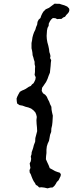

<svg xmlns="http://www.w3.org/2000/svg" viewBox="-20 -848 453 1054"><path d="M280 -828 295 -827H307L319 -823L333 -819L349 -812L359 -802L361 -793L358 -782L351 -773L344 -766L337 -756L327 -752L317 -744H304L294 -743L284 -748L270 -749L260 -740L254 -731L248 -719L247 -706L241 -695L238 -681L236 -651L237 -634L240 -616L245 -598L249 -579L251 -562L255 -550L257 -540L255 -529L261 -518L259 -503L258 -487L254 -449L247 -432L241 -415L233 -398L211 -366L209 -349L216 -336L228 -328L237 -317L243 -303L250 -290L255 -276L262 -262L263 -246L266 -230L270 -213L269 -195L268 -178L266 -160L262 -143L261 -124L255 -108L252 -91L249 -75L242 -60L237 -44L235 -26V-8L233 9L232 26L239 42L247 59L253 75L268 83L282 91L295 96L308 100L314 108L313 118L307 130L302 141L292 151L286 162L279 172L269 181L256 182L241 186L224 182L208 180L195 181L186 172L177 167L172 157L165 147L159 135L154 123L149 109L143 99L142 86L147 74L145 62L143 49L149 37L151 24L149 11L153 -1L154 -13L158 -24L162 -36L166 -52L173 -70L174 -90L184 -128L183 -148L181 -168L180 -189L182 -206L179 -219L174 -231L164 -242L151 -252L136 -258L120 -262L104 -268L87 -271L74 -280L72 -293L71 -307L75 -318L81 -330L89 -344L101 -351L111 -355L121 -360L139 -372L149 -376L156 -385L164 -391L169 -400L174 -411L176 -424L170 -437L172 -453V-469L173 -483L170 -496V-509L166 -521L163 -533L159 -545L158 -558L156 -570L153 -583V-612L156 -627L158 -642L162 -657L167 -671L174 -685L178 -699L184 -713L186 -728L192 -740L202 -749L206 -761L211 -772L218 -784L231 -797L249 -805L265 -817Z"/></svg>

Font: Tagesschrift
Style: Regular
Weight: 400
Designer: Yanone
Version: Version 2.000; ttfautohint (v1.8.4.7-5d5b)